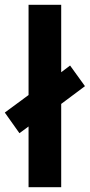

<svg xmlns="http://www.w3.org/2000/svg" viewBox="-41 -780 374 800"><path d="M78 0V-253L40 -225L-21 -311L78 -384V-760H214V-479L251 -507L313 -421L214 -347V0Z"/></svg>

Font: Noto Sans Thai Cond
Style: Bold
Weight: 700
Width: 3
Designer: Monotype Design Team
Foundry: Monotype Imaging Inc.
Version: Version 2.002; ttfautohint (v1.8.4.7-5d5b)